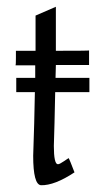

<svg xmlns="http://www.w3.org/2000/svg" viewBox="-20 -538 300 567"><path d="M244 -308V-266H143L141 -176L139 -106V-108Q139 -53 151 -53Q156 -53 169 -62Q182 -71 183 -71Q185 -68 200 -29Q141 10 101 9Q78 7 78 -78Q78 -86 81 -174Q81 -175 83 -266H28V-308H84V-345H26Q27 -346 27 -367V-388H85V-492L145 -518V-388Q242 -388 243 -389V-346H145L144 -308Z"/></svg>

Font: GFS Neohellenic Rg
Style: Regular
Weight: 400
Designer: Takis Katsoulidis and George D. Matthiopoulos
Foundry: Takis Katsoulidis and George D. Matthiopoulos
Version: Version 1.0